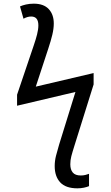

<svg xmlns="http://www.w3.org/2000/svg" viewBox="-20 -786 603 1046"><path d="M402 240Q338 240 308 207.5Q278 175 278 119Q278 91 285 63Q292 35 302 2L391 -285L73 -210V-270L164 -539Q175 -571 182 -598.5Q189 -626 189 -648Q189 -696 150 -696Q129 -696 108 -684L89 -751Q102 -757 121.5 -761.5Q141 -766 164 -766Q218 -766 245.5 -736.5Q273 -707 273 -658Q273 -630 265 -596.5Q257 -563 243 -521L175 -314L490 -388V-326L387 3Q374 44 368.5 65.5Q363 87 363 109Q363 138 376.5 154Q390 170 420 170Q434 170 445.5 167Q457 164 465 161V228Q454 233 437 236.5Q420 240 402 240Z"/></svg>

Font: Noto Sans Mono SemiCondensed
Style: Regular
Weight: 400
Width: 4
Designer: Monotype Design Team
Foundry: Monotype Imaging Inc.
Version: Version 2.014